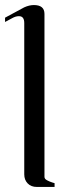

<svg xmlns="http://www.w3.org/2000/svg" viewBox="-23 -740 258 760"><path d="M111 -720Q153 -720 153 -685V-40Q153 -36 155.5 -32.5Q158 -29 164 -26Q170 -23 173.5 -21.5Q177 -20 184.5 -17.5Q192 -15 193 -15V0H123Q100 0 86.5 -14Q73 -28 73 -50V-649Q73 -676 52 -676Q39 -676 25 -668L-3 -653V-670L73 -711Q93 -720 111 -720Z"/></svg>

Font: kawoszeh
Style: Medium
Weight: 500
Version: Version 000.030